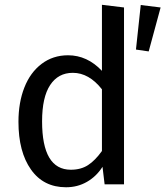

<svg xmlns="http://www.w3.org/2000/svg" viewBox="-20 -770 691 802"><path d="M405.8 -474.1V-750L498 -738.8V0H417L408.2 -73.2Q382.3 -32.7 343 -10.3Q303.7 12.2 255.9 12.2Q161.6 12.2 109.4 -61.8Q57.1 -135.7 57.1 -261.2Q57.1 -341.8 81.8 -404.5Q106.4 -467.3 153.8 -503.2Q201.2 -539.1 264.2 -539.1Q344.2 -539.1 405.8 -474.1ZM567.9 -749 650.9 -738.8 601.1 -555.2 547.9 -563ZM275.9 -61Q317.9 -61 347.7 -80.3Q377.4 -99.6 405.8 -139.2V-397Q351.6 -465.8 284.2 -465.8Q223.1 -465.8 189.5 -414.8Q155.8 -363.8 155.8 -263.2Q155.8 -61 275.9 -61Z"/></svg>

Font: FiraGO
Style: Regular
Weight: 400
Designer: bBox Type
Foundry: bBox Type GmbH
Version: Version 1.001;PS 001.001;hotconv 1.0.88;makeotf.lib2.5.64775